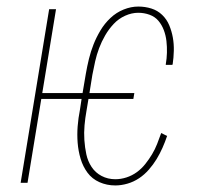

<svg xmlns="http://www.w3.org/2000/svg" viewBox="-20 -558 640 586"><path d="M332 8Q306 8 283.5 -2Q261 -12 247 -31Q233 -50 226 -73.5Q219 -97 217 -122Q215 -147 217 -172.5Q219 -198 224 -223L229 -256H106L64 0H43L130 -530H151L109 -274H232L242 -333Q246 -356 251.5 -378.5Q257 -401 265.5 -422.5Q274 -444 286.5 -465Q299 -486 317 -503Q335 -520 357.5 -529Q380 -538 402 -538Q423 -538 442 -532Q461 -526 475 -512.5Q489 -499 496.5 -481Q504 -463 507.5 -443.5Q511 -424 510.5 -403Q510 -382 507 -362Q507 -362 506.5 -361.5Q506 -361 506 -360H486Q486 -361 486 -361Q486 -361 486 -362Q489 -379 489.5 -397Q490 -415 488 -432.5Q486 -450 480 -466Q474 -482 463.5 -494.5Q453 -507 436.5 -513Q420 -519 402 -519Q382 -519 362 -510Q342 -501 327 -485Q312 -469 301 -450Q290 -431 282.5 -411Q275 -391 270.5 -371Q266 -351 262 -330L253 -274H390L387 -256H250L244 -220Q240 -198 238 -175.5Q236 -153 237.5 -130.5Q239 -108 243.5 -87Q248 -66 259.5 -48.5Q271 -31 290 -21Q309 -11 332 -11Q349 -11 366 -16.5Q383 -22 397.5 -32.5Q412 -43 423.5 -57.5Q435 -72 444 -87Q453 -102 459.5 -118.5Q466 -135 472 -152L490 -143Q484 -125 476 -107Q468 -89 458 -72.5Q448 -56 434.5 -40.5Q421 -25 404.5 -14Q388 -3 369 2.5Q350 8 332 8Z"/></svg>

Font: Iosevka Curly Thin Extended
Style: Italic
Weight: 100
Width: 7
Italic angle: -9°
Monospace: yes
Designer: Belleve Invis
Foundry: Belleve Invis
Version: Version 11.1.0; ttfautohint (v1.8.3)